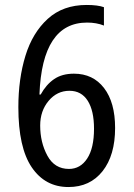

<svg xmlns="http://www.w3.org/2000/svg" viewBox="-20 -744 540 774"><path d="M54 -312Q54 -426 82.5 -519Q111 -612 172.5 -668Q234 -724 329 -724Q374 -724 399 -715V-641Q369 -653 331 -653Q150 -653 139 -363H144Q166 -403 198 -425Q230 -447 278 -447Q355 -447 399.5 -389Q444 -331 444 -228Q444 -118 393.5 -54Q343 10 256 10Q162 10 108 -69.5Q54 -149 54 -312ZM359 -225Q359 -298 333.5 -338Q308 -378 260 -378Q210 -378 176 -337.5Q142 -297 142 -238Q142 -170 171 -116.5Q200 -63 258 -63Q304 -63 331.5 -105Q359 -147 359 -225Z"/></svg>

Font: Noto Sans Mono UI Cond
Style: Regular
Weight: 400
Width: 3
Monospace: yes
Designer: Monotype Design team
Foundry: Monotype Imaging Inc.
Version: Version 1.000